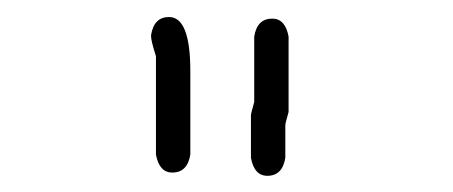

<svg xmlns="http://www.w3.org/2000/svg" viewBox="-20 -698 540 229"><path d="M181.6 -677.7Q207 -677.7 207 -613.3V-513.7Q203.6 -492.2 185.5 -492.2Q169.9 -492.2 166 -513.7V-630.9Q160.2 -649.4 160.2 -654.3V-656.2Q163.6 -677.7 181.6 -677.7ZM304.7 -675.8Q320.3 -675.8 324.2 -654.3V-564.5Q320.3 -550.8 320.3 -548.8V-509.8Q316.9 -488.3 298.8 -488.3Q283.2 -488.3 279.3 -509.8V-560.5Q279.3 -562.5 283.2 -576.2V-654.3Q286.6 -675.8 304.7 -675.8Z"/></svg>

Font: CEF Fonts CJK Mono
Style: Regular
Weight: 400
Designer: PartyBoss (派对大魔王)
Version: Release 2.25